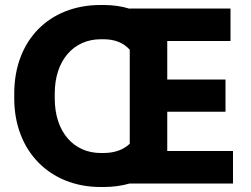

<svg xmlns="http://www.w3.org/2000/svg" viewBox="-20 -734 1004 768"><path d="M499 -700V-699C467 -709 432 -714 395 -714H382C177 -714 37 -573 37 -360V-340C37 -130 179 14 382 14H395C432 14 467 9 499 0H912V-130H649V-287H882V-416H649V-570H902V-700ZM499 -159C474 -135 438 -122 394 -122H383C275 -122 199 -206 199 -340V-360C199 -493 275 -577 383 -577H394C439 -577 474 -563 499 -535Z"/></svg>

Font: Fixel Text Bold
Style: Bold
Weight: 700
Width: 4
Designer: AlfaBravo + MacPaw
Foundry: Kyrylo Tkachov, Marchela Mozhyna, Serhii Makarenko, Maria Weinstein, Zakhar Kryvoshyya
Version: Version 1.211